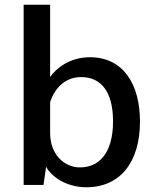

<svg xmlns="http://www.w3.org/2000/svg" viewBox="-20 -782 645 812"><path d="M345 10C489 10 572 -97 572 -268C572 -425 502 -540 360 -540C274 -540 215 -491 192 -456V-762H80V0H164L175 -77C194 -40 255 10 345 10ZM318 -74C251 -74 192 -130 192 -219V-350C214 -417 262 -456 323 -456C407 -456 458 -395 458 -269C458 -130 396 -74 318 -74Z"/></svg>

Font: Cheyenne Sans Medium
Style: Regular
Weight: 500
Designer: The Public Sans project authors (U.S. Web Design System), Libre Franklin designed by Pablo Impallari and Rodrigo Fuenzal
Foundry: The Cheyenne Sans Project Authors
Version: Version 2.007